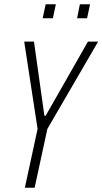

<svg xmlns="http://www.w3.org/2000/svg" viewBox="-20 -884 482 904"><path d="M97 0 157 -277 94 -688H140L189 -339H195L394 -688H442L203 -277L143 0ZM343 -798 356 -864H404L390 -798ZM181 -798 195 -864H243L229 -798Z"/></svg>

Font: Saira Condensed ExtraLight
Style: Italic
Weight: 250
Width: 3
Italic angle: -12°
Designer: Hector Gatti with collaboration of the Omnibus-Type team
Foundry: Omnibus-Type
Version: Version 1.101